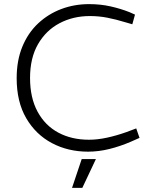

<svg xmlns="http://www.w3.org/2000/svg" viewBox="-20 -730 739 933"><path d="M408 7Q311 7 232.5 -34.5Q154 -76 107.5 -155.5Q61 -235 61 -350Q61 -436 88.5 -503Q116 -570 165 -616Q214 -662 277.5 -686Q341 -710 413 -710Q468 -710 517 -699Q566 -688 609 -671L636 -659L623 -612L592 -621Q543 -636 501.5 -644Q460 -652 417 -652Q335 -652 269 -617Q203 -582 164.5 -515Q126 -448 126 -351Q126 -255 162.5 -187.5Q199 -120 263.5 -85.5Q328 -51 412 -51Q454 -51 500 -61Q546 -71 594 -88L642 -106L658 -60L615 -41Q564 -19 511.5 -6Q459 7 408 7ZM330 183 377 43H446L380 183Z"/></svg>

Font: REM ExtraLight
Style: Regular
Weight: 250
Designer: Octavio Pardo
Foundry: Ashler Design
Version: Version 1.005;gftools[0.9.28]